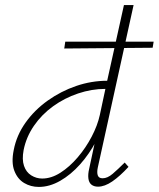

<svg xmlns="http://www.w3.org/2000/svg" viewBox="-20 -731 625 756"><path d="M133 5Q101 5 75 -10.5Q49 -26 36.5 -58.5Q24 -91 34 -140Q45 -198 80.5 -248Q116 -298 168 -335Q220 -372 280 -392.5Q340 -413 402 -413L468 -711H506L365 -71Q361 -52 365 -40.5Q369 -29 384 -29Q403 -29 423.5 -46.5Q444 -64 471 -91L486 -74Q452 -37 422 -16.5Q392 4 366 4Q350 4 340 -4Q330 -12 328 -28.5Q326 -45 331 -66L369 -243L397 -277Q385 -226 358.5 -175.5Q332 -125 295.5 -84Q259 -43 217 -19Q175 5 133 5ZM146 -28Q182 -28 218 -51Q254 -74 286 -111.5Q318 -149 341 -193Q364 -237 373 -278L398 -395L415 -381H395Q341 -381 287.5 -363Q234 -345 189 -312.5Q144 -280 113.5 -235.5Q83 -191 73 -140Q66 -103 74.5 -78Q83 -53 103 -40.5Q123 -28 146 -28ZM237 -567H585L581 -543L233 -540Z"/></svg>

Font: Ysabeau Office ExtraLight
Style: Italic
Weight: 250
Italic angle: -12°
Designer: Christian Thalmann (Catharsis Fonts)
Version: Version 2.001;gftools[0.9.30]; featfreeze: tnum,lnum,ss02